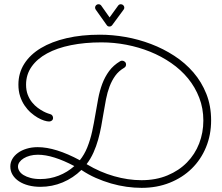

<svg xmlns="http://www.w3.org/2000/svg" viewBox="-20 -884 1062 917"><path d="M457 -718.3Q517.1 -718.3 579.6 -707.3Q642.1 -696.3 701.2 -673.8Q760.3 -651.4 812.5 -617.4Q864.7 -583.5 903.8 -538.1Q942.9 -492.7 965.6 -435.5Q988.3 -378.4 988.3 -309.1Q988.3 -239.7 963.9 -180.7Q939.5 -121.6 895.5 -78.6Q851.6 -35.6 790.5 -11.2Q729.5 13.2 656.2 13.2Q621.6 13.2 584.5 8.1Q547.4 2.9 510.3 -7.8Q473.1 -18.6 437.3 -34.4Q401.4 -50.3 368.7 -72.3Q330.1 -34.2 279.5 -12.9Q229 8.3 172.9 8.3Q142.6 8.3 116.2 1.5Q89.8 -5.4 70.6 -18.1Q51.3 -30.8 40.3 -48.8Q29.3 -66.9 29.3 -88.9Q29.3 -107.9 38.8 -124.5Q48.3 -141.1 65.7 -153.8Q83 -166.5 107.2 -173.8Q131.3 -181.2 160.2 -181.2Q245.1 -181.2 361.3 -118.7Q382.8 -145.5 396.5 -179.2Q411.6 -216.8 420.2 -256.6Q428.7 -296.4 435.3 -335.9Q441.9 -375.5 449 -413.1Q456.1 -450.7 468.5 -483.9Q481 -517.1 501.2 -544.7Q521.5 -572.3 554.2 -591.8Q559.1 -594.2 563 -594.2Q569.8 -594.2 575.9 -589.4Q582 -584.5 582 -575.7Q582 -565.4 572.8 -560.1Q546.9 -544.9 530.5 -522.2Q514.2 -499.5 503.4 -471.2Q492.7 -442.9 486.3 -410.2Q480 -377.4 474.1 -341.8Q469.2 -312.5 463.4 -280.5Q457.5 -248.5 448.7 -217Q439.9 -185.5 426.5 -155.5Q413.1 -125.5 393.6 -100.1Q394.5 -99.6 394.8 -99.4Q395 -99.1 396 -98.6Q458 -61.5 524.9 -42.5Q591.8 -23.4 655.8 -23.4Q725.1 -23.4 780 -46.4Q835 -69.3 873 -108.2Q911.1 -147 931.2 -198.7Q951.2 -250.5 951.2 -308.1Q951.2 -366.7 931.6 -417.2Q912.1 -467.8 878.2 -509.3Q844.2 -550.8 797.6 -583Q751 -615.2 697 -637Q643.1 -658.7 583.7 -670.2Q524.4 -681.6 464.8 -681.6Q384.8 -681.6 318.6 -668.2Q252.4 -654.8 204.8 -628.9Q157.2 -603 130.9 -565.4Q104.5 -527.8 104.5 -480Q104.5 -452.6 112.5 -431.6Q120.6 -410.6 133.1 -395.3Q145.5 -379.9 160.2 -369.1Q174.8 -358.4 187.5 -351.8Q200.2 -345.2 209.2 -342.3Q218.3 -339.4 219.7 -338.9Q226.1 -337.4 229.7 -332.3Q233.4 -327.1 233.4 -320.8Q233.4 -312.5 227.5 -308.1Q221.7 -303.7 214.8 -303.7Q205.1 -303.7 190.4 -308.3Q175.8 -313 159.4 -322.5Q143.1 -332 126.7 -346.4Q110.4 -360.8 97.2 -380.4Q84 -399.9 75.9 -424.8Q67.9 -449.7 67.9 -480Q67.9 -535.2 95.9 -579.3Q124 -623.5 175.3 -654.3Q226.6 -685.1 298.1 -701.7Q369.6 -718.3 457 -718.3ZM335 -90.8Q284.2 -117.7 240.7 -131.3Q197.3 -145 161.1 -145Q140.6 -145 123.3 -140.4Q106 -135.7 93.3 -127.9Q80.6 -120.1 73.2 -109.9Q65.9 -99.6 65.9 -88.4Q65.9 -77.6 72.5 -66.9Q79.1 -56.2 92.5 -47.9Q106 -39.6 126 -34.2Q146 -28.8 172.9 -28.8Q218.8 -28.8 260.5 -45.2Q302.2 -61.5 335 -90.8ZM437 -838.4Q434.1 -842.8 434.1 -847.7Q434.1 -854 438.7 -858.9Q443.4 -863.8 450.2 -863.8Q458.5 -863.8 463.4 -857.4L503.4 -800.8L544.4 -857.4Q549.3 -863.8 557.1 -863.8Q564 -863.8 568.8 -858.9Q573.7 -854 573.7 -847.7Q573.7 -841.8 570.3 -837.9L515.6 -763.7Q510.7 -757.3 502.4 -757.3Q494.1 -757.3 489.7 -764.2Z"/></svg>

Font: Sacramento
Style: Regular
Weight: 400
Designer: Astigmatic (AOETI)
Foundry: Astigmatic (AOETI)
Version: Version 1.000